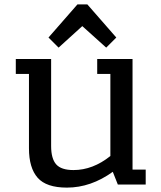

<svg xmlns="http://www.w3.org/2000/svg" viewBox="-20 -841 736 875"><path d="M112 -572H52V-504H112V-165Q112 -76 151.5 -31Q191 14 285 14Q394 14 494 -58L517 0H644V-68H584V-572H423V-504H483V-130Q403 -66 315 -66Q259 -66 236 -92Q213 -118 213 -176V-572ZM247 -624 355 -722 464 -624 510 -670 378 -821H333L201 -670Z"/></svg>

Font: Glegoo
Style: Bold
Weight: 700
Version: Version 2.0.1; ttfautohint (v0.9) -r 48 -G 60